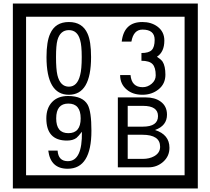

<svg xmlns="http://www.w3.org/2000/svg" viewBox="-20 -980 1195 1090"><path d="M1103 90H53V-960H1103ZM1028 15V-885H128V15ZM497 -656Q497 -442 371 -442Q244 -442 244 -656Q244 -744 265 -789Q294 -855 371 -855Q448 -855 477 -789Q497 -745 497 -656ZM444 -656Q444 -723 435 -752Q420 -809 371 -809Q322 -809 306 -752Q298 -723 298 -656Q298 -587 306 -553Q322 -488 371 -488Q419 -488 435 -554Q444 -587 444 -656ZM919 -556Q919 -504 880.5 -473Q842 -442 789 -442Q734 -442 700 -471Q662 -502 662 -554H721Q727 -485 790 -485Q818 -485 841 -504.5Q864 -524 864 -552Q864 -597 846 -616Q828 -635 783 -635V-679Q825 -679 841.5 -696Q858 -713 858 -754Q858 -812 789 -812Q738 -812 726 -744H671Q684 -855 788 -855Q839 -855 874 -829Q913 -800 913 -750Q913 -685 871 -658Q895 -642 903 -630Q919 -605 919 -556ZM499 -238Q499 -22 364 -22Q267 -22 254 -125H307Q311 -65 365 -65Q448 -65 445 -232Q424 -205 414 -197Q394 -182 360 -182Q243 -182 243 -308Q243 -366 275.5 -400.5Q308 -435 366 -435Q450 -435 478 -385Q499 -346 499 -238ZM438 -308Q438 -392 368 -392Q299 -392 299 -308Q299 -224 368 -224Q438 -224 438 -308ZM942 -141Q942 -93 906.5 -61.5Q871 -30 823 -30H649V-427H808Q859 -427 891 -404Q928 -378 928 -329Q928 -266 860 -242Q942 -216 942 -141ZM877 -321Q877 -379 792 -379H705V-261H791Q877 -261 877 -321ZM889 -147Q889 -215 788 -215H705V-78H791Q828 -78 855 -93Q889 -112 889 -147Z"/></svg>

Font: Unicode BMP Fallback SIL
Style: Regular
Weight: 400
Foundry: NRSI, SIL International
Version: Version 5.1 Based on Unicode 5.1